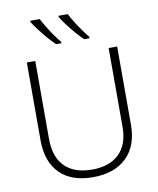

<svg xmlns="http://www.w3.org/2000/svg" viewBox="-101 -1027 921 1116"><g transform="rotate(-10 359.5 -469.5)"><path d="M626.5 -713.9V-252Q626.5 -127 554.9 -58.6Q483.4 9.8 357.4 9.8Q230 9.8 161.6 -59.3Q93.3 -128.4 93.3 -253.9V-713.9H143.1V-253.9Q143.1 -146.5 199.2 -90.6Q255.4 -34.7 359.9 -34.7Q462.9 -34.7 519.5 -89.8Q576.2 -145 576.2 -247.1V-713.9ZM376.5 -949.2Q387.7 -926.8 405 -898.7Q422.4 -870.6 441.7 -843.5Q460.9 -816.4 477.1 -797.4V-789.1H445.3Q423.8 -809.6 400.1 -836.9Q376.5 -864.3 355.5 -892.1Q334.5 -919.9 321.8 -940.9V-949.2ZM210.9 -949.2Q222.2 -926.8 239.3 -898.7Q256.3 -870.6 275.4 -843.5Q294.4 -816.4 311 -797.4V-789.1H279.3Q257.8 -809.6 234.1 -836.9Q210.4 -864.3 189.5 -892.1Q168.5 -919.9 155.3 -940.9V-949.2Z"/></g></svg>

Font: Open Sans Light
Style: Regular
Weight: 300
Designer: Monotype Design Team
Foundry: Monotype Imaging Inc.
Version: Version 3.000; ttfautohint (v1.8.4)